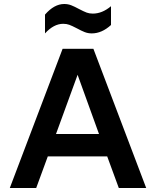

<svg xmlns="http://www.w3.org/2000/svg" viewBox="-20 -940 780 960"><path d="M516 -158H219L161 0H29L293 -696H447L711 0H574ZM475 -270 368 -566 260 -270ZM365 -798Q340 -811 326.5 -816Q313 -821 296 -821Q249 -821 205 -773V-867Q251 -920 301 -920Q320 -920 336.5 -913.5Q353 -907 375 -895Q400 -882 413.5 -877Q427 -872 444 -872Q491 -872 535 -909V-815Q489 -773 439 -773Q420 -773 403.5 -779.5Q387 -786 365 -798Z"/></svg>

Font: AmikoBold
Style: Bold
Weight: 700
Designer: Pablo Impallari, Rodrigo Fuenzalida, Andres Torresi
Foundry: Impallari Type
Version: Version 1.000; ttfautohint (v1.3)